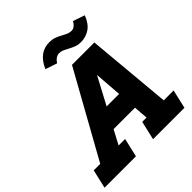

<svg xmlns="http://www.w3.org/2000/svg" viewBox="-300 -1124 1293 1293"><g transform="rotate(-45 346.0 -478.0)"><path d="M443 -134H484L476 -236H272L218 -134H280L249 0H-50L-19 -134H43L380 -740H593L648 -134H742L711 0H412ZM347 -377H466L451 -573ZM474 -927Q496 -915 510 -909.5Q524 -904 541 -904Q556 -904 570 -915Q584 -926 593 -944L677 -915Q654 -855 615.5 -830Q577 -805 532 -805Q506 -805 485.5 -812.5Q465 -820 439 -834Q419 -845 404.5 -851Q390 -857 375 -857Q342 -857 316 -818L233 -846Q280 -956 380 -956Q407 -956 428 -948.5Q449 -941 474 -927Z"/></g></svg>

Font: Arvo
Style: Bold Italic
Weight: 700
Italic angle: -13°
Designer: Anton Koovit (Cyrillic Expansion: Cyreal)
Foundry: Anton Koovit, Yassin Baggar
Version: Version 3.000